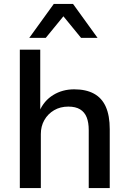

<svg xmlns="http://www.w3.org/2000/svg" viewBox="-20 -958 658 978"><path d="M81 0V-705H185V-392H181Q204 -445 251 -474Q298 -503 358 -503Q418 -503 458.5 -481Q499 -459 519 -414Q539 -369 539 -300V0H432V-295Q432 -334 421.5 -360.5Q411 -387 388 -401Q365 -415 328 -415Q287 -415 255.5 -396.5Q224 -378 206 -346.5Q188 -315 188 -275V0ZM129 -765 254 -938H352L477 -765H393L303 -875L213 -765Z"/></svg>

Font: Nunito Sans 9pt SemiBold
Style: Regular
Weight: 600
Version: Version 3.101;gftools[0.9.27]